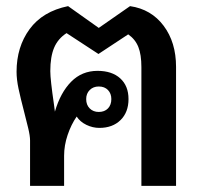

<svg xmlns="http://www.w3.org/2000/svg" viewBox="-20 -606 661 626"><path d="M554 -388V0H441V-387Q441 -428 431 -453Q421 -478 398 -494L301 -430L197 -498Q169 -480 156.5 -450.5Q144 -421 144 -374Q144 -347 156 -265L159 -242Q177 -304 212 -339.5Q247 -375 298 -375Q345 -375 372 -350.5Q399 -326 399 -283Q399 -240 373 -214.5Q347 -189 304 -189Q282 -189 261.5 -199Q241 -209 230 -226Q212 -200 200.5 -166Q189 -132 189 -98V0H78V-148Q78 -163 72 -188Q66 -213 59 -240Q47 -286 40.5 -316.5Q34 -347 34 -372Q34 -453 76.5 -511Q119 -569 202 -586L302 -515L404 -586Q473 -576 513.5 -522Q554 -468 554 -388ZM261 -283Q261 -264 272.5 -252.5Q284 -241 302 -241Q321 -241 332 -252.5Q343 -264 343 -283Q343 -301 332 -312.5Q321 -324 302 -324Q284 -324 272.5 -312.5Q261 -301 261 -283Z"/></svg>

Font: Sarabun SemiBold
Style: Regular
Weight: 600
Designer: Suppakit Chalermlarp | Katatrad Co.,Ltd.
Foundry: Cadson Demak Co.,Ltd.
Version: Version 1.000; ttfautohint (v1.6)